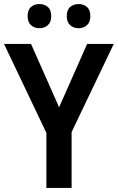

<svg xmlns="http://www.w3.org/2000/svg" viewBox="-20 -932 584 952"><path d="M273 -400 412 -714H544L335 -277V0H210V-273L0 -714H134ZM117 -852Q117 -883 134 -897.5Q151 -912 175 -912Q200 -912 217 -897.5Q234 -883 234 -852Q234 -822 217 -807Q200 -792 175 -792Q151 -792 134 -807Q117 -822 117 -852ZM311 -852Q311 -883 328 -897.5Q345 -912 370 -912Q394 -912 411 -897.5Q428 -883 428 -852Q428 -822 411 -807Q394 -792 370 -792Q345 -792 328 -807Q311 -822 311 -852Z"/></svg>

Font: Noto Sans Hebrew SemiCondensed SemiBold
Style: Regular
Weight: 600
Width: 4
Designer: Monotype Design Team
Foundry: Monotype Imaging Inc.
Version: Version 2.004; ttfautohint (v1.8.4.7-5d5b)